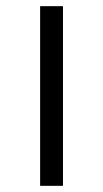

<svg xmlns="http://www.w3.org/2000/svg" viewBox="-20 -602 334 622"><path d="M110 -582H184V0H110Z"/></svg>

Font: Mukta Mahee
Style: Regular
Weight: 400
Designer: Shuchita Grover, Noopur Datye, Girish Dalvi, Yashodeep Gholap
Foundry: Ek Type
Version: Version 2.538;PS 1.000;hotconv 16.6.51;makeotf.lib2.5.65220;